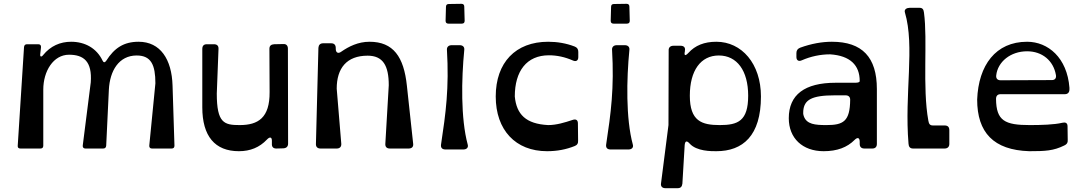

<svg xmlns="http://www.w3.org/2000/svg" viewBox="-20 -779 5702 1007"><path d="M87 0H192C202 0 207 -5 207 -15V-309C207 -406 260 -492 342 -492C419 -492 464 -457 456 -347L414 -16C413 -6 418 0 428 0H521C531 0 536 -5 537 -15L551 -309C556 -407 603 -488 697 -488C773 -488 795 -438 795 -342L763 -16C762 -6 767 0 777 0H880C890 0 895 -5 895 -15L885 -330C881 -468 821 -560 707 -560C630 -560 580 -528 537 -460C530 -450 523 -450 518 -461C487 -526 426 -560 353 -560C296 -560 245 -538 206 -490C197 -478 189 -481 191 -495L195 -531C196 -541 191 -547 181 -547H122C112 -547 107 -542 106 -532L73 -15C72 -5 77 0 87 0Z M1233 14C1293 14 1341 -6 1380 -47C1396 -64 1407 -60 1406 -38V-25C1405 -9 1413 0 1429 0L1466 -1C1482 -2 1491 -10 1491 -26L1490 -524C1490 -540 1481 -549 1466 -548L1418 -547C1402 -546 1393 -539 1393 -523L1394 -296C1395 -161 1334 -123 1237 -123C1156 -123 1117 -133 1117 -288L1126 -522C1127 -539 1118 -547 1102 -547H1065C1049 -547 1041 -539 1041 -522V-216C1041 -65 1107 14 1233 14Z M1661 0H1746C1762 0 1771 -9 1770 -25L1746 -314C1746 -421 1798 -487 1908 -487C1988 -487 2019 -436 2019 -332L2001 -25C2000 -9 2008 0 2025 0H2123C2140 0 2149 -9 2147 -25L2114 -330C2098 -481 2043 -560 1918 -560C1858 -560 1809 -535 1770 -508C1754 -496 1741 -502 1741 -523V-527C1741 -543 1733 -552 1717 -552H1675C1659 -552 1651 -543 1650 -528L1637 -25C1636 -9 1645 0 1661 0Z M2332 -655H2402C2412 -655 2417 -660 2417 -670L2415 -744C2415 -754 2410 -759 2400 -759L2334 -758C2324 -758 2319 -753 2319 -743L2317 -670C2317 -660 2322 -655 2332 -655ZM2317 5H2410C2426 5 2438 -4 2433 -21C2396 -158 2400 -364 2415 -517C2417 -533 2407 -542 2391 -542H2349C2333 -542 2324 -533 2324 -520C2336 -316 2318 -186 2293 -20C2291 -3 2300 5 2317 5Z M2849 14C2902 14 2949 5 2994 -13C3007 -18 3013 -27 3012 -42L3011 -132C3011 -150 3000 -156 2983 -150C2941 -136 2898 -123 2855 -123C2738 -129 2689 -179 2680 -273C2680 -406 2742 -489 2859 -489C2901 -489 2943 -480 2984 -462C3001 -454 3013 -461 3013 -479V-507C3013 -521 3007 -530 2994 -535C2950 -552 2903 -560 2855 -560C2684 -560 2580 -451 2580 -273C2580 -97 2684 14 2849 14Z M3198 -655H3268C3278 -655 3283 -660 3283 -670L3281 -744C3281 -754 3276 -759 3266 -759L3200 -758C3190 -758 3185 -753 3185 -743L3183 -670C3183 -660 3188 -655 3198 -655ZM3183 5H3276C3292 5 3304 -4 3299 -21C3262 -158 3266 -364 3281 -517C3283 -533 3273 -542 3257 -542H3215C3199 -542 3190 -533 3190 -520C3202 -316 3184 -186 3159 -20C3157 -3 3166 5 3183 5Z M3470 208H3534C3550 208 3557 200 3559 184L3571 -18C3573 -40 3582 -43 3597 -26C3634 15 3711 14 3737 14C3876 14 3971 -67 3971 -273C3971 -445 3870 -560 3737 -560C3674 -560 3626 -541 3590 -501C3574 -484 3567 -487 3572 -509V-512C3576 -529 3567 -539 3550 -539H3512C3496 -539 3486 -530 3487 -514L3486 -123L3447 182C3444 199 3454 208 3470 208ZM3755 -123C3660 -123 3598 -144 3598 -277C3598 -409 3655 -488 3750 -488C3845 -488 3904 -409 3904 -277C3904 -144 3850 -123 3755 -123Z M4343 -560C4291 -560 4235 -550 4177 -529C4164 -524 4157 -515 4157 -501V-480C4157 -462 4169 -455 4186 -463C4232 -483 4282 -494 4334 -494C4439 -487 4489 -437 4489 -354C4489 -348 4481 -345 4465 -345H4363C4200 -345 4117 -282 4117 -159C4117 -54 4189 14 4300 14C4371 14 4423 -6 4462 -45C4478 -61 4489 -57 4489 -35V-24C4489 -8 4498 0 4514 0H4555C4571 0 4579 -9 4579 -24V-312C4579 -479 4502 -560 4343 -560ZM4314 -123C4255 -123 4211 -127 4196 -169C4192 -180 4192 -188 4193 -198C4198 -255 4236 -279 4358 -279H4415C4430 -279 4439 -271 4439 -256C4438 -142 4403 -123 4314 -123Z M4769 0H4934C4950 0 4959 -9 4959 -24V-96C4959 -113 4951 -121 4934 -121H4873C4857 -121 4852 -129 4849 -146C4817 -322 4846 -568 4826 -713C4824 -729 4819 -738 4803 -738H4751C4736 -738 4721 -730 4726 -714C4779 -535 4723 -289 4745 -25C4746 -9 4753 0 4769 0Z M5378 14C5463 14 5505 12 5562 -16C5575 -22 5581 -30 5580 -44L5579 -117C5579 -135 5567 -139 5551 -135C5510 -125 5440 -123 5381 -123C5251 -123 5205 -145 5204 -260C5204 -276 5212 -285 5228 -285H5565C5580 -285 5589 -294 5589 -310V-319C5577 -476 5477 -560 5367 -560C5202 -560 5112 -437 5105 -257C5105 -84 5191 8 5378 14ZM5228 -358C5211 -358 5203 -368 5205 -384C5213 -455 5280 -510 5367 -510C5446 -510 5505 -461 5518 -386C5521 -370 5514 -359 5497 -359Z"/></svg>

Font: OpenDyslexic3
Style: Regular
Weight: 400
Designer: Abelardo Gonzalez
Version: Version 3.001;PS 003.001;hotconv 1.0.88;makeotf.lib2.5.64775